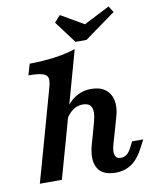

<svg xmlns="http://www.w3.org/2000/svg" viewBox="-91 -892 776 973"><g transform="rotate(-10 297.0 -406.0)"><path d="M74.7 -550.8 91.6 -608.1Q162.7 -608.9 221.1 -616.9Q279.5 -625 328.9 -641.1L208.3 -208.2H94.9L169.5 -475.8Q177.6 -505.6 173.3 -521.2Q169.1 -536.7 146.5 -543.7Q123.9 -550.8 74.7 -550.8ZM94.9 -208.2H208.3L149.8 0H36.4ZM319.7 -357.8Q293.5 -357.8 271.1 -342.9Q248.7 -328 230.8 -298.2L226.5 -328.3Q252.9 -378 290.6 -403Q328.2 -428 376.4 -428Q419.8 -428 447.3 -407.7Q474.8 -387.5 482.8 -350.9Q490.8 -314.3 477.1 -267.6L460.3 -208.2H346.8L362.3 -265.4Q374.7 -311.8 364.2 -334.8Q353.8 -357.8 319.7 -357.8ZM463.9 -57.8Q480.9 -57.8 494.1 -67.8Q507.3 -77.8 517.8 -98.3L534.1 -130.3H591.3L570.6 -90Q543.3 -37 508.1 -12.7Q473 11.6 425.6 11.6Q357.2 11.6 333.3 -30.6Q309.4 -72.8 329.2 -146.7L346.8 -208.2H460.3L437.6 -129.7Q428.3 -95.5 434.6 -76.6Q440.9 -57.8 463.9 -57.8ZM555.7 -792.2 395.7 -676.7H339.2L254 -790.5L284.6 -824.2L428.3 -741L359.6 -734.2L535.2 -824.2Z"/></g></svg>

Font: Playfair Micro SmCond SmLight
Style: Italic
Weight: 360
Width: 4
Italic angle: -15.6°
Designer: Claus Eggers Sørensen
Foundry: Claus Eggers Sørensen
Version: Version 2.203;Glyphs 3.3 (3326)